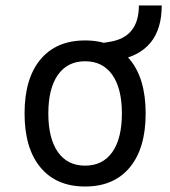

<svg xmlns="http://www.w3.org/2000/svg" viewBox="-20 -676 626 706"><path d="M293 9.8Q187 9.8 128.7 -60.5Q70.3 -130.9 70.3 -258.8Q70.3 -387.2 128.7 -457.3Q187 -527.3 293 -527.3Q398.9 -527.3 457.3 -457.3Q515.6 -387.2 515.6 -258.8Q515.6 -130.9 457.3 -60.5Q398.9 9.8 293 9.8ZM293 -66.9Q357.9 -66.9 393.1 -116.9Q428.2 -167 428.2 -258.8Q428.2 -350.6 393.1 -400.6Q357.9 -450.7 293 -450.7Q228 -450.7 192.9 -400.6Q157.7 -350.6 157.7 -258.8Q157.7 -167 192.9 -116.9Q228 -66.9 293 -66.9ZM378.4 -449.2 355.5 -517.6 384.8 -522.5Q490.7 -540 490.7 -655.8H574.7Q574.7 -481.9 407.7 -454.1Z"/></svg>

Font: Cascadia Mono SemiLight
Style: Regular
Weight: 350
Monospace: yes
Designer: Aaron Bell
Foundry: Saja Typeworks
Version: Version 2404.023; ttfautohint (v1.8.4)